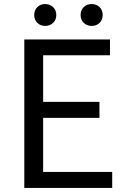

<svg xmlns="http://www.w3.org/2000/svg" viewBox="-20 -928 628 948"><path d="M100 -733H523V-655H193V-425H471V-346H193V-79H534V0H100ZM203 -800Q180 -800 164.5 -815Q149 -830 149 -854Q149 -878 164.5 -893Q180 -908 203 -908Q226 -908 242 -893Q258 -878 258 -854Q258 -830 242 -815Q226 -800 203 -800ZM433 -800Q409 -800 393.5 -815Q378 -830 378 -854Q378 -878 393.5 -893Q409 -908 433 -908Q456 -908 471.5 -893Q487 -878 487 -854Q487 -830 471.5 -815Q456 -800 433 -800Z"/></svg>

Font: SpoqaHanSans-Regular
Style: Regular
Weight: 400
Designer: [Spoqa Han Sans] Dong-huui Kim \uAE40 \uB3D9 \uD718  Younghwa Kang \uAC15 \uC601 \uD654  [Noto Sans] Ryoko NISHIZUKA \u8
Foundry: Spoqa (http://www.spoqa-han-sans.com)
Version: Version 2.000